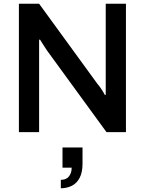

<svg xmlns="http://www.w3.org/2000/svg" viewBox="-20 -706 774 1026"><path d="M81 0V-686H189L502 -256Q508 -250 515.5 -239Q523 -228 530 -217Q537 -206 540 -199H545Q545 -214 545 -228Q545 -242 545 -256V-686H653V0H549L232 -435Q224 -447 212 -465.5Q200 -484 194 -494H189Q189 -480 189 -465.5Q189 -451 189 -435V0ZM305 300V255Q335 255 349 236Q363 217 363 190H314V82H421V168Q421 215 405.5 244.5Q390 274 363.5 287Q337 300 305 300Z"/></svg>

Font: Archivo SemiBold Medium
Style: Regular
Weight: 500
Version: Version 2.001